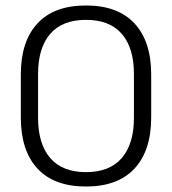

<svg xmlns="http://www.w3.org/2000/svg" viewBox="-20 -670 628 701"><path d="M294 11Q177.5 11 116.8 -54.5Q56 -120 56 -241.5V-398Q56 -519 116.8 -584.5Q177.5 -650 294 -650Q410 -650 471 -584.5Q532 -519 532 -398V-241.5Q532 -120 471 -54.5Q410 11 294 11ZM294 -41.5Q380.5 -41.5 424.8 -93.2Q469 -145 469 -239.5V-400Q469 -495 424.8 -546.2Q380.5 -597.5 294 -597.5Q207.5 -597.5 163.2 -546.2Q119 -495 119 -400V-239.5Q119 -145 163.2 -93.2Q207.5 -41.5 294 -41.5Z"/></svg>

Font: Anek Bangla Light
Style: Regular
Weight: 300
Designer: Sulekha Rajkumar (Bangla), Yesha Goshar (Latin)
Foundry: Ek Type
Version: Version 1.003